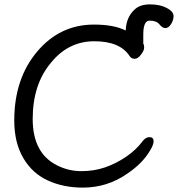

<svg xmlns="http://www.w3.org/2000/svg" viewBox="-20 -831 811 875"><path d="M357 24Q269 24 198 -8.5Q127 -41 86 -111Q45 -181 45 -282Q45 -472 149 -595.5Q253 -719 408 -719Q499 -719 553 -692Q555 -753 594 -788Q618 -811 664 -811Q710 -811 740.5 -794.5Q771 -778 771 -758Q771 -739 759.5 -721Q748 -703 734 -703Q720 -703 706.5 -720Q693 -737 662 -737Q633 -737 633 -674V-632Q637 -626 637 -614Q637 -601 622.5 -582Q608 -563 594 -563Q579 -563 571 -575Q527 -643 410 -643Q292 -643 213 -546Q129 -447 129 -289Q129 -132 241 -77Q293 -51 351 -51Q408 -51 458 -68Q508 -85 554.5 -116.5Q601 -148 631 -189Q645 -206 661 -206Q680 -206 680 -187Q680 -172 665 -147Q631 -87 559 -39Q469 24 357 24Z"/></svg>

Font: LXGW WenKai TC
Style: Bold
Weight: 700
Designer: LXGW / Fontworks Inc.
Foundry: LXGW / Fontworks Inc.
Version: Version 1.330;April 28, 2024